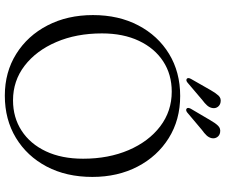

<svg xmlns="http://www.w3.org/2000/svg" viewBox="-90 -832 935 796"><g transform="rotate(90 378.0 -433.5)"><path d="M377.5 -712.5Q476 -712.5 551.8 -665.2Q627.5 -618 670.2 -535.8Q713 -453.5 713 -348.5Q713 -240.5 670 -159Q627 -77.5 551 -31.5Q475 14.5 376 14.5Q278.5 14.5 203 -32.8Q127.5 -80 84.8 -162.5Q42 -245 42 -351Q42 -457.5 84.8 -539Q127.5 -620.5 203 -666.5Q278.5 -712.5 377.5 -712.5ZM637.5 -310Q637.5 -415.5 601.8 -498.8Q566 -582 503.2 -629.8Q440.5 -677.5 359.5 -677.5Q288 -677.5 233.8 -642Q179.5 -606.5 148.8 -541.5Q118 -476.5 118 -388Q118 -282 153.8 -198.8Q189.5 -115.5 252 -67.5Q314.5 -19.5 395.5 -19.5Q466.5 -19.5 521.2 -55Q576 -90.5 606.8 -155.8Q637.5 -221 637.5 -310ZM353 -838.5Q364.5 -859 375.5 -871Q386.5 -883 403 -880Q415.5 -878 422.5 -868.5Q429.5 -859 427.5 -846.5Q425.5 -834 416.5 -824Q407.5 -814 394.5 -804.5L321.5 -742.5Q312 -735 305.5 -740.5Q300.5 -745.5 306.5 -757ZM478 -837.5Q489.5 -858 500.8 -869.5Q512 -881 528.5 -878Q541 -876 547.8 -866.2Q554.5 -856.5 552.5 -844Q550 -831.5 540.8 -821.8Q531.5 -812 518 -802.5L445 -741Q435 -734 429 -740Q424.5 -744.5 430 -756Z"/></g></svg>

Font: Fraunces 72pt S050 Light
Style: Regular
Weight: 300
Version: Version 1.000; ttfautohint (v1.8.3)